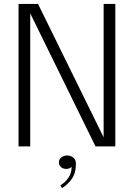

<svg xmlns="http://www.w3.org/2000/svg" viewBox="-20 -758 693 994"><path d="M136.5 0H76V-737.5H177L516.5 -47V-737.5H577V0H474.5L136.5 -689ZM322.5 116.5Q306.5 116.5 295.8 107Q285 97.5 285 82.5Q285 66 297.8 56.5Q310.5 47 328 47Q344.5 47 358.8 57Q373 67 373 91Q373 139.5 350 170.5Q327 201.5 300.5 216L292.5 201Q313.5 190.5 332.2 165.2Q351 140 351 104.5Q349 109.5 340.2 113Q331.5 116.5 322.5 116.5Z"/></svg>

Font: Epilogue Light
Style: Regular
Weight: 300
Designer: Tyler Finck
Foundry: Etcetera Type Co
Version: Version 2.111; ttfautohint (v1.8.3)